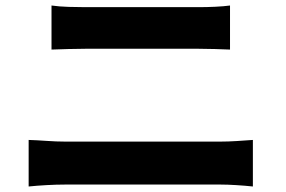

<svg xmlns="http://www.w3.org/2000/svg" viewBox="-20 -707 1040 697"><path d="M167 -687Q195 -683 229.5 -682Q264 -681 290 -681Q313 -681 348 -681Q383 -681 424 -681Q465 -681 508 -681Q551 -681 589.5 -681Q628 -681 657 -681Q686 -681 700 -681Q731 -681 762 -682.5Q793 -684 815 -687V-527Q793 -528 760 -529Q727 -530 700 -530Q686 -530 655.5 -530Q625 -530 583 -530Q541 -530 496.5 -530Q452 -530 410.5 -530Q369 -530 337 -530Q305 -530 291 -530Q262 -530 228 -529Q194 -528 167 -527ZM84 -199Q115 -198 150 -195.5Q185 -193 215 -193Q229 -193 263 -193Q297 -193 344.5 -193Q392 -193 445.5 -193Q499 -193 552.5 -193Q606 -193 653.5 -193Q701 -193 734.5 -193Q768 -193 782 -193Q808 -193 839.5 -195Q871 -197 898 -199V-30Q870 -33 837.5 -35Q805 -37 782 -37Q768 -37 734.5 -37Q701 -37 653.5 -37Q606 -37 552.5 -37Q499 -37 445.5 -37Q392 -37 344.5 -37Q297 -37 263 -37Q229 -37 215 -37Q185 -37 149 -35Q113 -33 84 -30Z"/></svg>

Font: Noto Sans SC ExtraBold
Style: Regular
Weight: 800
Designer: Ryoko NISHIZUKA 西塚涼子 (kana, bopomofo & ideographs); Paul D. Hunt (Latin, Greek & Cyrillic); Sandoll Communications 산돌커뮤니
Foundry: Adobe
Version: Version 2.004-H2;hotconv 1.0.118;makeotfexe 2.5.65603